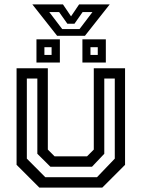

<svg xmlns="http://www.w3.org/2000/svg" viewBox="-20 -849 641 869"><path d="M158 0 55 -103V-540H196.5V-172L227 -141.5H374L404.5 -172V-540H546V-103L443 0ZM185 -47H419L499.5 -131V-493.5H452V-153L396.5 -94.5H208L149 -153V-493.5H101.5V-131ZM353 -566V-671H459V-566ZM145 -566V-671H251V-566ZM181 -600.5H213.5V-635.5H181ZM389.5 -600.5H422.5V-635.5H389.5ZM238.5 -687 126.5 -829H265L301.5 -775L338 -829H476.5L364.5 -687ZM261.5 -717.5H340L398.5 -794.5H354L317 -741.5H285L247.5 -794.5H203Z"/></svg>

Font: Tourney Thin Medium
Style: Regular
Weight: 500
Version: Version 1.015